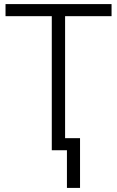

<svg xmlns="http://www.w3.org/2000/svg" viewBox="-20 -734 572 938"><path d="M307 0H233V-655H7V-714H525V-655H298V-59H371V184H307Z"/></svg>

Font: OpenSansMMV
Style: Light
Weight: 300
Foundry: Ascender Corporation
Version: Version 4.001